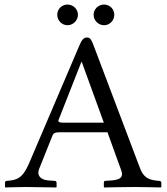

<svg xmlns="http://www.w3.org/2000/svg" viewBox="-20 -823 735 845"><path d="M263 -283C241 -283 234 -286 238 -296L338 -550H340L437 -283ZM152 -79 210 -224C215 -237 221 -241 245 -241H453L514 -72C524 -44 510 -32 472 -29L444 -27C439 -27 437 -24 437 -19V0L438 2C438 2 536 0 571 0C610 0 687 2 687 2L690 0V-19C690 -24 685 -27 680 -27L669 -28C629 -32 609 -47 595 -86L390 -628C382 -648 377 -658 363 -658C348 -658 340 -648 329 -622L107 -102C79 -38 54 -30 10 -27C5 -27 2 -24 2 -19V0L4 2C4 2 68 0 94 0C118 0 227 2 227 2L229 0V-19C229 -24 225 -27 221 -27L192 -29C155 -32 142 -54 152 -79ZM392 -758C392 -733 413 -712 438 -712C463 -712 483 -733 483 -758C483 -783 463 -803 438 -803C413 -803 392 -783 392 -758ZM232 -758C232 -733 252 -712 277 -712C302 -712 323 -733 323 -758C323 -783 302 -803 277 -803C252 -803 232 -783 232 -758Z"/></svg>

Font: Linux Libertine O C
Style: Regular
Weight: 400
Designer: Philipp H. Poll
Foundry: Philipp H. Poll
Version: Version 4.0.3